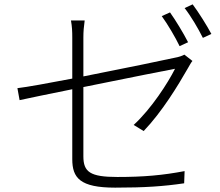

<svg xmlns="http://www.w3.org/2000/svg" viewBox="-20 -856 1011 882"><path d="M60 -451 70 -396C110 -405 204 -424 312 -446V-125C312 -39 347 6 509 6C644 6 732 0 826 -14L828 -70C728 -51 641 -43 519 -43C394 -43 363 -66 363 -138V-456C559 -496 776 -539 784 -540C752 -476 675 -356 594 -282L640 -254C725 -343 797 -462 844 -544C850 -554 857 -568 864 -576L827 -605C818 -600 802 -594 784 -591C745 -582 546 -541 363 -505V-684C363 -710 365 -734 369 -762H306C311 -734 312 -711 312 -684V-495C202 -474 104 -456 60 -451ZM723 -782C750 -745 786 -684 805 -644L844 -662C822 -705 786 -764 761 -799ZM828 -819C857 -782 890 -726 912 -682L951 -700C931 -738 892 -800 865 -836Z"/></svg>

Font: GenEiGothic-pro-Light
Style: Regular
Weight: 300
Designer: Ryoko NISHIZUKA (kana & ideographs); Paul D. Hunt (Latin, Greek & Cyrillic); Wenlong ZHANG (bopomofo); Sandoll Communica
Foundry: Adobe Systems Incorporated; o_tamon
Version: Version 1.000.140830